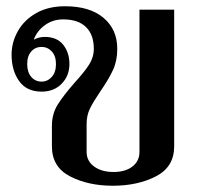

<svg xmlns="http://www.w3.org/2000/svg" viewBox="-20 -584 637 614"><path d="M146 -116V-181Q146 -220 164.5 -249.5Q183 -279 219 -320Q250 -354 265 -377.5Q280 -401 280 -428Q280 -473 255 -497.5Q230 -522 182 -522Q149 -522 123.5 -503.5Q98 -485 88 -457Q104 -466 123 -466Q162 -466 182 -441Q202 -416 202 -379Q202 -342 177.5 -316.5Q153 -291 113 -291Q65 -291 41 -325Q17 -359 17 -409Q17 -449 37.5 -485Q58 -521 96.5 -542.5Q135 -564 188 -564Q267 -564 311 -527Q355 -490 355 -428Q355 -390 341.5 -360.5Q328 -331 301 -292Q278 -258 267.5 -236.5Q257 -215 257 -188V-98Q257 -69 281 -51.5Q305 -34 343 -34Q381 -34 403.5 -51.5Q426 -69 426 -98V-553H537V-116Q537 -50 478.5 -20Q420 10 341 10Q262 10 204 -20Q146 -50 146 -116ZM159 -379Q159 -405 145.5 -419.5Q132 -434 113 -434Q93 -434 80 -419.5Q67 -405 67 -379Q67 -353 80 -338Q93 -323 113 -323Q132 -323 145.5 -338Q159 -353 159 -379Z"/></svg>

Font: Trirong Medium
Style: Regular
Weight: 500
Designer: Katatrad Team
Foundry: CadsonDemak
Version: Version 1.001